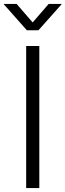

<svg xmlns="http://www.w3.org/2000/svg" viewBox="-49 -963 335 983"><path d="M152.3 -727.5V0H85V-727.5ZM36.1 -942.9 118.2 -848.1 200.2 -942.9H266.1V-940.9L147.9 -808.1H88.4L-29.3 -940.9V-942.9Z"/></svg>

Font: Inter 24pt Light
Style: Regular
Weight: 300
Designer: Rasmus Andersson
Foundry: rsms
Version: Version 4.001;git-66647c0bb